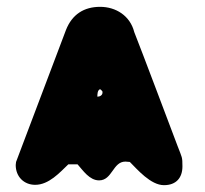

<svg xmlns="http://www.w3.org/2000/svg" viewBox="-20 -541 599 562"><path d="M26 -58C26 -24 50 0 83 0C123 0 155 -36 180 -60H207C223 -42 242 -13 270 -13C309 -13 310 -68 347 -68C349 -68 358 -67 360 -67C382 -45 421 1 460 1C496 1 514 -21 514 -54C514 -82 513 -79 500 -113C481 -163 393 -397 373 -447C361 -495 319 -521 273 -521C226 -521 191 -499 173 -453L27 -67C27 -66 26 -60 26 -58ZM273 -280C275 -279 279 -275 280 -273V-270C280 -262 272 -258 265 -258C265 -265 265 -277 273 -280Z"/></svg>

Font: Asimov Print
Style: Regular
Weight: 500
Designer: Google
Version: Version 2.000980: 2014